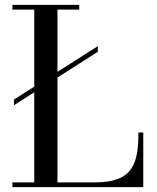

<svg xmlns="http://www.w3.org/2000/svg" viewBox="-20 -770 644 790"><path d="M37.5 -360.5V-337L121 -390.5V-19.5H31V0H569.5V-225H549.5C549.5 -98 528 -19.5 371 -19.5H216.5V-451L382.5 -557V-580L216.5 -474.5V-730.5H306V-750H31V-730.5H121V-413.5Z"/></svg>

Font: Bodoni* 11
Style: Regular
Weight: 400
Version: Version 2.3